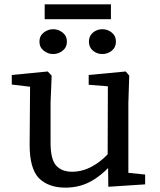

<svg xmlns="http://www.w3.org/2000/svg" viewBox="-20 -847 732 881"><path d="M512 -656Q512 -630 493 -614.5Q474 -599 449.5 -599Q425 -599 406.5 -614.5Q388 -630 388 -656Q388 -682 406.5 -697.5Q425 -713 449.5 -713Q474 -713 493 -697.5Q512 -682 512 -656ZM224 -713Q248 -713 267.5 -697.5Q287 -682 287 -656Q287 -630 267.5 -614.5Q248 -599 224 -599Q200 -599 180.5 -614.5Q161 -630 161 -656Q161 -682 180.5 -697.5Q200 -713 224 -713ZM489 -759H185V-827H489ZM157 -31Q116 -76 116 -182Q116 -184 118 -449L34 -459V-468V-503L199 -519L217 -500L212 -375V-192Q212 -116 237.5 -87.5Q263 -59 310.5 -59Q358 -59 402 -83Q441 -104 474 -139L475 -451L387 -458V-503L557 -519L573 -500L569 -374V-54L646 -46V-1L477 10L476 -76Q444 -43 406 -20Q350 14 280 14Q201 14 157 -31Z"/></svg>

Font: Early Summer Mincho Screen
Style: Regular
Weight: 400
Designer: GuiWonder
Version: Version 1.002